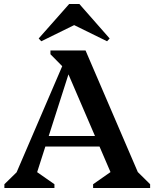

<svg xmlns="http://www.w3.org/2000/svg" viewBox="-20 -943 775 963"><path d="M2 0V-19L84 -99L35 -13L326 -690H409L700 -13L651 -100L733 -19V0H447V-19L563 -100V-13L301 -622H340L145 -13L137 -100L253 -19V0ZM173 -208V-261H535V-208ZM306 -597 233 -671V-690H347ZM187 -736 174 -750 327 -923H378L530 -750L517 -736L346 -820H358Z"/></svg>

Font: Platypi Light Medium
Style: Regular
Weight: 500
Version: Version 1.200